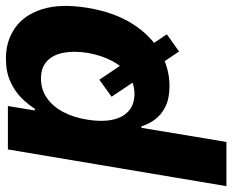

<svg xmlns="http://www.w3.org/2000/svg" viewBox="-122 -504 797 659"><g transform="rotate(-90 276.5 -174.5)"><path d="M332.4 -232 488.3 -0.4 429.3 41.6 274 -190ZM-32.9 204.1 93.1 -545.9H242.1L226.9 -453.7H233.1Q246.9 -476.1 269.5 -499Q292.2 -522 325.9 -537.4Q359.6 -552.7 405.2 -552.7Q464.9 -552.7 509.7 -521.7Q554.5 -490.6 574.4 -428.3Q594.3 -365.9 579 -272.1Q564 -181 524.1 -118.3Q484.2 -55.6 428.7 -23.5Q373.1 8.6 310.6 8.8Q266.9 8.6 238.6 -5.9Q210.4 -20.4 194.7 -42.7Q179.1 -64.9 172.4 -87.5H167.3L118.8 204.1ZM283.3 -111.5Q320.6 -111.7 349.3 -132.1Q377.9 -152.4 397.1 -188.8Q416.3 -225.2 424.5 -272.5Q431.8 -319.8 424.8 -355.8Q417.7 -391.8 395.8 -412.1Q373.8 -432.4 336.4 -432.4Q299.8 -432.4 270.7 -412.7Q241.5 -393 222.2 -357.2Q202.9 -321.4 195.2 -272.5Q187.3 -224.1 194.8 -188Q202.2 -151.9 224.6 -131.8Q246.9 -111.7 283.3 -111.5Z"/></g></svg>

Font: Inter Tight
Style: Italic
Weight: 400
Italic angle: -9.39999°
Designer: Rasmus Andersson
Foundry: rsms
Version: Version 3.002